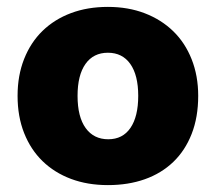

<svg xmlns="http://www.w3.org/2000/svg" viewBox="-20 -521 626 557"><path d="M555 -243Q555 -181 536 -132.5Q517 -84 482.5 -51Q448 -18 400 -1Q352 16 293 16Q234 16 186 -2Q138 -20 103.5 -53.5Q69 -87 50 -135Q31 -183 31 -243Q31 -302 50 -350Q69 -398 103.5 -431.5Q138 -465 186 -483Q234 -501 293 -501Q352 -501 400 -482.5Q448 -464 482.5 -430.5Q517 -397 536 -349Q555 -301 555 -243ZM205 -243Q205 -182 228.5 -149.5Q252 -117 294 -117Q336 -117 358.5 -150Q381 -183 381 -243Q381 -303 358 -335.5Q335 -368 293 -368Q251 -368 228 -335.5Q205 -303 205 -243Z"/></svg>

Font: BALOOCHETTANREGULAR
Style: Book
Weight: 400
Designer: Maithili Shingre and Ek Type
Foundry: Ek Type
Version: Version 1.100;PS 1.000;hotconv 1.0.88;makeotf.lib2.5.647800;